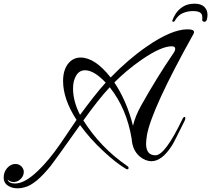

<svg xmlns="http://www.w3.org/2000/svg" viewBox="-317 -858 1145 1041"><path d="M738 -838Q773 -838 790.5 -821Q808 -804 808 -778Q808 -765 805 -753.5Q802 -742 794 -740H792Q783 -740 779 -748Q780 -752 780 -755.5Q780 -759 780 -763Q780 -783 767 -790.5Q754 -798 729 -798Q701 -798 674.5 -787Q648 -776 630 -744Q627 -740 623 -740Q615 -740 618 -748Q622 -762 635.5 -783.5Q649 -805 674.5 -821.5Q700 -838 738 -838ZM-221 163Q-250 163 -270 151Q-297 136 -297 104Q-297 76 -279 54Q-259 31 -233 31Q-214 31 -200 45Q-188 59 -188 73Q-188 98 -207 114Q-223 129 -243 129Q-262 129 -276 115Q-270 137 -235 137Q-182 137 -109 66Q-82 40 -51.5 3.5Q-21 -33 12 -81Q34 -113 55 -144.5Q76 -176 98 -208Q25 -320 25 -419Q25 -476 51 -511Q78 -546 120 -546Q198 -546 283 -438Q379 -537 479 -606Q613 -699 700 -699Q735 -699 735 -684Q735 -680 732 -674Q507 -271 480 -127Q478 -113 476.5 -101Q475 -89 475 -79Q475 -16 526 -16Q578 -16 672 -212Q676 -222 683 -224H684Q688 -224 688 -217Q688 -211 683 -201Q655 -145 638.5 -112Q622 -79 616 -70Q588 -26 560 -5Q532 16 505 16Q471 16 440 -10Q401 -44 397 -105Q370 -269 278 -385Q246 -351 210.5 -306Q175 -261 135 -205Q181 -132 240.5 -70Q300 -8 373 42Q380 46 380 52Q380 60 374 60Q371 60 365 57Q337 40 307 16.5Q277 -7 244 -38Q207 -72 175.5 -107.5Q144 -143 117 -180Q49 -84 9.5 -29Q-30 26 -41 40Q-123 142 -182 157Q-201 163 -221 163ZM404 -176Q410 -202 421.5 -230.5Q433 -259 450 -289Q536 -442 623 -569Q633 -583 633 -594Q633 -607 614 -607Q556 -607 449 -533Q406 -503 370 -472.5Q334 -442 303 -411Q371 -309 404 -176ZM117 -235Q156 -288 190.5 -332Q225 -376 256 -410Q193 -477 144 -477Q114 -477 97 -450Q79 -422 79 -378Q79 -309 117 -235Z"/></svg>

Font: Carattere
Style: Regular
Weight: 400
Designer: Robert E. Leuschke
Foundry: Robert E. Leuschke
Version: Version 1.010; ttfautohint (v1.8.3)